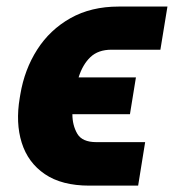

<svg xmlns="http://www.w3.org/2000/svg" viewBox="-20 -560 535 591"><path d="M276.6 -122.5H426.8L405.2 11.4H255Q170.1 11.4 118.1 -24Q66.1 -59.3 46.9 -120.6Q27.7 -181.8 40.8 -258.9L42.6 -269.5Q55.4 -346.2 94.5 -407.3Q133.5 -468.4 196.9 -504.1Q260.3 -539.8 345.2 -539.8H495.4L473.7 -407H323.2Q282.3 -407 258.3 -384.2Q234.4 -361.5 221.9 -321.7H398.4L380 -208.5H202.8Q202.8 -174.4 217.9 -148.4Q233 -122.5 276.6 -122.5Z"/></svg>

Font: Inter UI Extra Bold
Style: Italic
Weight: 800
Italic angle: 9.39999°
Designer: Rasmus Andersson
Foundry: rsms
Version: 3.2;8d6f07862